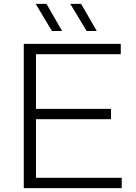

<svg xmlns="http://www.w3.org/2000/svg" viewBox="-20 -965 697 985"><path d="M164.5 -53H604.5V0H102V-740H599.5V-687H164.5V-406.5H549.5V-353.5H164.5ZM246.5 -806 163 -945H218.5L298.5 -806ZM424.5 -806 340.5 -945H396L476.5 -806Z"/></svg>

Font: Encode Sans Expanded Light
Style: Regular
Weight: 300
Width: 7
Designer: Multiple Designers
Foundry: Impallari Type
Version: Version 2.000